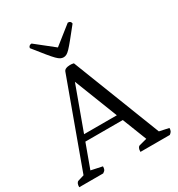

<svg xmlns="http://www.w3.org/2000/svg" viewBox="-204 -1009 1053 1138"><g transform="rotate(-30 322.5 -439.5)"><path d="M3 0Q3 -16 7.5 -25Q12 -34 19 -36L78 -54L53 -28L275 -636Q278 -644 285.5 -648Q293 -652 301.5 -653.5Q310 -655 317 -655Q323 -655 329.5 -654.5Q336 -654 343 -652L585 -31L553 -56L642 -37Q642 -24 638 -16Q634 -8 623 0H422Q422 -16 426.5 -25Q431 -34 438 -36L506 -54L497 -34L283 -581L304 -583L101 -28L98 -56L187 -37Q187 -24 183.5 -16Q180 -8 167 0ZM155 -216 166 -258H429L442 -216ZM309 -713Q298 -713 288 -718Q278 -723 263.5 -737.5Q249 -752 225 -781.5Q201 -811 162 -860Q162 -868 168 -873.5Q174 -879 184 -879L319 -772H297L432 -879Q443 -879 448.5 -873.5Q454 -868 454 -860Q415 -811 391 -781.5Q367 -752 353 -737.5Q339 -723 329 -718Q319 -713 309 -713Z"/></g></svg>

Font: Pitagon Serif
Style: Regular
Weight: 400
Designer: Travis Tran
Foundry: Pitagon
Version: Version 1.000;gftools[0.9.26]